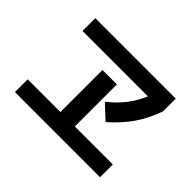

<svg xmlns="http://www.w3.org/2000/svg" viewBox="-139 -999 1277 1277"><g transform="rotate(45 500.0 -360.0)"><path d="M129.9 -602.5V-722.7H886.7V-602.5Q852.5 -504.9 800.3 -429.2Q748 -353.5 667 -282.2L567.4 -375Q688.5 -466.8 745.1 -602.5ZM99.6 -117.2H407.2V-512.7H543V-117.2H900.4V2.9H99.6Z"/></g></svg>

Font: Mgen+ 1c bold
Style: Bold
Weight: 700
Designer: [Source Han Sans]
Ryoko NISHIZUKA  (kana & ideographs); Paul D. Hunt (Latin, Greek & Cyrillic); Wenlong ZHANG  (bopomofo
Version: Version 1.059.20150602